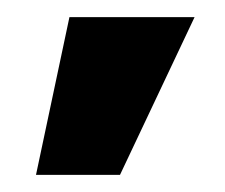

<svg xmlns="http://www.w3.org/2000/svg" viewBox="-20 -802 263 224"><path d="M22 -598H120L207 -782H61Z"/></svg>

Font: Asimov Pro
Style: Blk
Weight: 900
Designer: Google
Version: Version 2.000980; 2014